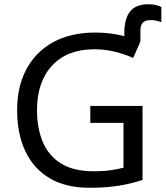

<svg xmlns="http://www.w3.org/2000/svg" viewBox="-20 -878 783 908"><path d="M683 -858Q702 -858 717.5 -854Q733 -850 743 -845V-773Q736 -776 722 -779.5Q708 -783 691 -783Q644 -783 644 -735V-682L610 -604Q572 -621 524.5 -633Q477 -645 426 -645Q298 -645 226.5 -568Q155 -491 155 -357Q155 -272 182.5 -206.5Q210 -141 269 -104.5Q328 -68 424 -68Q471 -68 504 -73Q537 -78 564 -85V-297H407V-377H654V-27Q596 -8 537 1Q478 10 403 10Q292 10 216 -34.5Q140 -79 100.5 -161.5Q61 -244 61 -357Q61 -469 105 -551Q149 -633 231.5 -678.5Q314 -724 431 -724Q503 -724 568 -707V-724Q568 -789 595 -823.5Q622 -858 683 -858Z"/></svg>

Font: RS Noto Sans
Style: Regular
Weight: 400
Designer: Monotype Design Team
Foundry: Monotype Imaging Inc.
Version: Version 3.10